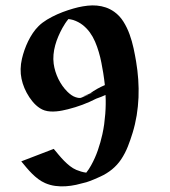

<svg xmlns="http://www.w3.org/2000/svg" viewBox="-20 -664 616 696"><path d="M361.6 -251Q362.3 -260.7 362.7 -269.3Q363 -277.8 363.2 -285.9Q363.3 -293.9 363.2 -302.2Q363 -310.5 362.5 -319.8Q362.3 -319.6 362.1 -319.6Q356.4 -316.9 347.3 -313.2Q338.1 -309.6 328.9 -306.4Q304.7 -293.9 278.9 -284.3Q253.2 -274.7 226.8 -268.1Q216.6 -265.6 205.9 -263.4Q195.3 -261.2 184.4 -260.3Q173.6 -259.3 162.7 -259.9Q151.9 -260.5 141.6 -263.7Q132.8 -266.6 125 -271.6Q117.2 -276.6 110.2 -283Q103.3 -289.3 97.3 -296.8Q91.3 -304.2 86.4 -311.5Q65.2 -343.8 58 -378.5Q50.8 -413.3 59.6 -451.2Q63.2 -466.6 68.8 -482.8Q74.5 -499 82 -514.5Q89.6 -530 99.1 -544.2Q108.6 -558.3 120.1 -569.6Q132.6 -582 150.4 -592.8Q168.2 -603.5 187.7 -612.2Q207.3 -620.8 227.2 -627.3Q247.1 -633.8 263.7 -637.7Q280.8 -641.6 297.7 -643.4Q314.7 -645.3 331.2 -643.8Q347.7 -642.3 363.5 -637Q379.4 -631.6 394.3 -621.1Q414.1 -606.9 427.5 -585.4Q440.9 -564 449.8 -539.3Q458.7 -514.6 464.2 -489Q469.7 -463.4 473.4 -440.9Q478.8 -408.9 481.1 -376.2Q483.4 -343.5 482.1 -310.8Q480.7 -278.1 475.5 -245.8Q470.2 -213.6 460.7 -182.4Q453.1 -157.5 443.4 -132.8Q433.6 -108.2 419.2 -86.4Q405.3 -65.7 386 -49.9Q366.7 -34.2 343.8 -23.9Q340.1 -22.2 333.7 -19.4Q327.4 -16.6 320.2 -13.5Q313 -10.5 305.8 -7.8Q298.6 -5.1 293 -3.4Q274.9 1.7 256.1 5.9Q237.3 10 218.4 11.2Q199.5 12.5 180.7 10Q161.9 7.6 143.8 -0.2Q130.4 -6.1 118.5 -15Q106.7 -23.9 96.1 -34.5Q85.4 -45.2 75.8 -56.6Q66.2 -68.1 57.1 -79.1Q86.7 -90.6 116 -101.7Q145.3 -112.8 174.8 -124.3Q182.9 -114.5 192.3 -103.3Q201.7 -92 212 -81.4Q222.4 -70.8 233.6 -62Q244.9 -53.2 256.8 -48.1Q264.9 -44.7 274.2 -42Q283.4 -39.3 292.7 -38.1Q297.6 -44.2 302 -50.9Q306.4 -57.6 310.3 -64.7Q325 -91.1 334.8 -119.6Q344.7 -148.2 351.1 -177.2Q355.2 -196 357.7 -214Q360.1 -231.9 361.6 -251ZM306.4 -325.2Q318.8 -334.5 332.2 -341.9Q345.5 -349.4 360.1 -355.5Q358.9 -366.5 357.5 -377.1Q356.2 -387.7 354.2 -399.7Q351.3 -417.5 347.5 -436.8Q343.8 -456.1 338.1 -475.3Q332.5 -494.6 324.7 -512.8Q316.9 -531 305.7 -546.5Q294.4 -562 279.5 -573.6Q264.6 -585.2 245.1 -591.6Q241 -592.8 236.7 -593.6Q232.4 -594.5 228 -595Q221.7 -587.4 216.3 -579.2Q210.9 -571 206.1 -562.3Q198.2 -547.9 191.4 -532.1Q184.6 -516.4 180.1 -499.8Q175.5 -483.2 174 -466.3Q172.4 -449.5 174.6 -432.9Q176.5 -418.9 180.8 -405Q185.1 -391.1 191.5 -377.9Q198 -364.7 206.3 -352.9Q214.6 -341.1 224.6 -331.3Q231 -325 238.5 -319.6Q246.1 -314.2 254.6 -311.5Q257.6 -310.5 261.5 -309.7Q265.4 -308.8 268.8 -309.1Q270 -309.1 271 -309.1Q272 -309.1 273.2 -309.3L299.6 -320.1L301.3 -321.5Q288.3 -316.7 281.9 -314.1Q275.4 -311.5 273.9 -311Q272.5 -310.5 275 -311.5Q277.6 -312.5 282.7 -314.5V-314.7H283H282.7Q282.7 -314.9 284.9 -315.9Q287.1 -316.9 288.3 -317.4Q292.5 -319.3 297 -321.3Q301.5 -323.2 306.4 -325.2ZM302.5 -321.3Q307.4 -323.2 311.5 -325Q315.7 -326.7 318 -327.6Q320.3 -328.6 320.4 -328.7Q320.6 -328.9 317.4 -327.6L307.4 -323.7ZM308.1 -324.2Q308.1 -324.2 309.1 -324.7Q309.8 -325 310.5 -325.2Q311.3 -325.4 312.3 -325.9Q313.2 -326.4 314 -326.7Q314.7 -326.9 315.4 -327.1ZM299.6 -320.8Q300.3 -321.3 301.8 -321.8ZM276.6 -309.8Q277.3 -309.8 277.8 -309.9Q278.3 -310.1 277.8 -310.1ZM282 -314.5Q282.5 -314.5 282.7 -314.7Q282.2 -314.5 281.9 -314.3Q281.5 -314.2 282 -314.5ZM235.1 -602.3H235.4Q235.4 -602.3 235.1 -602.3Z"/></svg>

Font: Autopia
Style: Bold
Weight: 700
Designer: Antoine Gelgon
Foundry: Antoine Gelgon
Version: 001.000